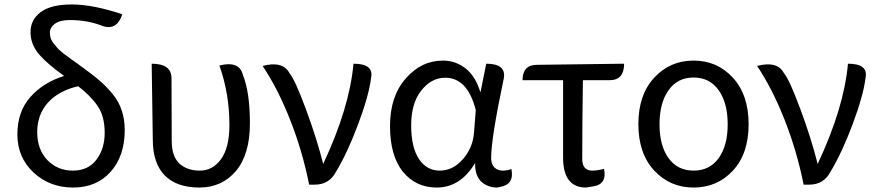

<svg xmlns="http://www.w3.org/2000/svg" viewBox="-20 -829 3940 862"><path d="M476 -57Q413 13 308 13Q203 13 130 -55Q58 -123 58 -225Q58 -328 116 -393Q174 -459 268 -488Q196 -539 156 -584Q117 -630 117 -685Q117 -740 162 -774Q208 -809 302 -809Q397 -809 529 -765Q506 -693 444 -711Q376 -739 294 -739Q249 -739 226 -722Q204 -706 204 -682Q204 -657 217 -639Q231 -621 239 -612Q248 -603 266 -588Q285 -574 296 -566Q307 -558 331 -541Q355 -524 381 -504Q407 -485 434 -461Q461 -437 488 -404Q540 -339 540 -245Q540 -128 476 -57ZM193 -110Q239 -63 307 -63Q375 -63 412 -111Q450 -160 450 -233Q450 -306 419 -352Q388 -398 331 -442Q244 -422 195 -368Q147 -314 147 -236Q147 -158 193 -110Z M661 -543Q750 -543 750 -478L751 -196Q751 -128 785 -95Q820 -63 877 -63Q935 -63 972 -114Q1010 -166 1010 -268Q1010 -408 965 -535Q1054 -557 1070 -494Q1102 -415 1102 -275Q1102 -136 1039 -61Q976 13 875 13Q774 13 720 -41Q666 -96 666 -202L661 -543Z M1368 0Q1338 -150 1283 -290Q1228 -430 1159 -533Q1250 -557 1280 -500Q1304 -472 1353 -340Q1402 -208 1431 -93Q1549 -344 1567 -543Q1659 -543 1646 -480Q1637 -403 1589 -274Q1541 -145 1488 -57Q1458 0 1393 0Z M1941 13Q1846 13 1788 -59Q1731 -131 1731 -263Q1731 -396 1801 -476Q1871 -557 1969 -557Q2025 -557 2070 -522Q2115 -487 2137 -414L2163 -543Q2253 -543 2242 -478Q2185 -208 2185 -119Q2185 -92 2200 -77Q2215 -63 2236 -63Q2257 -63 2276 -70Q2290 -1 2226 10L2213 13Q2169 13 2140 -14Q2112 -42 2113 -97Q2047 13 1941 13ZM1861 -115Q1896 -63 1954 -63Q2013 -63 2057 -113Q2102 -163 2108 -232L2116 -335Q2079 -480 1979 -480Q1916 -480 1871 -422Q1826 -365 1826 -266Q1826 -168 1861 -115Z M2692 -71Q2706 -1 2642 8L2611 13Q2508 13 2508 -122V-469H2326Q2326 -538 2391 -538L2782 -543Q2782 -469 2717 -469H2597Q2594 -284 2594 -116Q2594 -63 2639 -63Q2663 -63 2692 -71Z M3270.5 -63Q3200 13 3094 13Q2988 13 2917 -63.5Q2846 -140 2846 -271.5Q2846 -403 2917 -480Q2988 -557 3094 -557Q3200 -557 3270.5 -480Q3341 -403 3341 -271Q3341 -139 3270.5 -63ZM2981.5 -119Q3022 -63 3094 -63Q3166 -63 3206.5 -119Q3247 -175 3247 -271Q3247 -367 3206.5 -424Q3166 -481 3094 -481Q3022 -481 2981.5 -424Q2941 -367 2941 -271Q2941 -175 2981.5 -119Z M3588 0Q3558 -150 3503 -290Q3448 -430 3379 -533Q3470 -557 3500 -500Q3524 -472 3573 -340Q3622 -208 3651 -93Q3769 -344 3787 -543Q3879 -543 3866 -480Q3857 -403 3809 -274Q3761 -145 3708 -57Q3678 0 3613 0Z"/></svg>

Font: Swei Toothpaste CJK TC
Style: Regular
Weight: 400
Version: Version 1.0